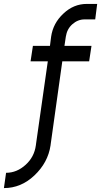

<svg xmlns="http://www.w3.org/2000/svg" viewBox="-52 -741 516 980"><path d="M132 -7 131 1Q123 60 79 100Q34 141 -21 141L-32 219Q55 219 123 155Q193 89 206 1L207 -7ZM391 -721Q324 -721 272 -672Q219 -623 209 -554L203 -507H116L104 -428H192L132 -7H207L266 -428H403L415 -507H277L284 -554Q290 -593 317 -617Q345 -642 380 -642H434L444 -721Z"/></svg>

Font: Unageo
Style: Regular-Italic
Weight: 400
Designer: Richard Sepsi
Foundry: Richard Sepsi
Version: Version 2.000